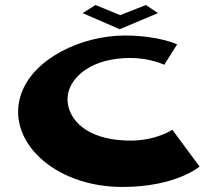

<svg xmlns="http://www.w3.org/2000/svg" viewBox="-20 -725 812 762"><path d="M457 -665 559 -705 607 -673 455 -609 308 -673 359 -705ZM499 -167C301 -167 235 -274 250 -353C264 -422 345 -495 498 -495C575 -495 632 -468 632 -468L683 -549C683 -549 609 -584 476 -584C302 -584 112 -492 64 -352C1 -171 190 17 466 17C678 17 772 -64 772 -64L664 -210C664 -210 600 -167 499 -167Z"/></svg>

Font: Hussar Milosc
Style: Bold
Weight: 700
Foundry: Cannot Into Space Fonts
Version: Version 1.02